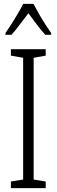

<svg xmlns="http://www.w3.org/2000/svg" viewBox="-20 -967 291 987"><path d="M215 0H36V-34L99 -44V-670L36 -681V-714H215V-681L153 -670V-44L215 -34ZM152 -947Q164 -924 181 -894.5Q198 -865 215 -838.5Q232 -812 243 -797V-788H213Q192 -811 169.5 -840.5Q147 -870 126 -899Q105 -872 81.5 -840.5Q58 -809 39 -788H8V-797Q22 -817 39 -843.5Q56 -870 72 -897.5Q88 -925 99 -947Z"/></svg>

Font: Noto Sans Malayalam ExtraCondensed Light
Style: Regular
Weight: 300
Width: 2
Designer: Jelle Bosma - Monotype Design Team
Foundry: Monotype Imaging Inc.
Version: Version 2.104; ttfautohint (v1.8.4.7-5d5b)